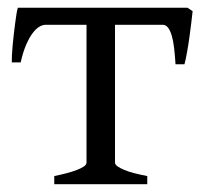

<svg xmlns="http://www.w3.org/2000/svg" viewBox="-20 -474 530 494"><path d="M119.6 0V-21Q136.2 -24.4 151.1 -28.3Q166 -32.2 177.5 -36.6Q189 -41 195.8 -45.7Q202.6 -50.3 202.6 -55.7V-410.2H97.2Q89.4 -410.2 80.8 -405Q72.3 -399.9 63.7 -388.4Q55.2 -377 47.1 -358.4Q39.1 -339.8 33.2 -313.5H10.3Q10.3 -320.3 10.7 -331.8Q11.2 -343.3 12.5 -356.9Q13.7 -370.6 15.4 -385Q17.1 -399.4 18.8 -412.6Q20.5 -425.8 22.2 -436.8Q23.9 -447.8 25.9 -454.1H462.4L475.6 -445.3Q474.6 -436 472.4 -417.2Q470.2 -398.4 467.3 -377.7Q464.4 -356.9 460.9 -337.9Q457.5 -318.8 454.6 -308.6H431.6Q430.2 -331.5 428 -350.3Q425.8 -369.1 421.9 -382.3Q418 -395.5 412.4 -402.8Q406.7 -410.2 398.9 -410.2H275.9V-55.7Q275.9 -50.8 282.2 -46.1Q288.6 -41.5 299.6 -36.9Q310.5 -32.2 325.9 -28.3Q341.3 -24.4 358.9 -21V0Z"/></svg>

Font: Gentium
Style: Regular
Weight: 400
Designer: J. Victor Gaultney
Version: Version 1.03; 2011; OFL 1.1 release